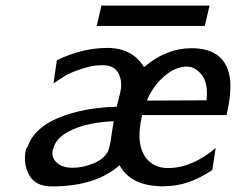

<svg xmlns="http://www.w3.org/2000/svg" viewBox="-20 -660 847 689"><path d="M327 -567 344 -640H732L715 -567ZM73 -124Q74 -126 81 -138Q105 -203 193 -238.5Q281 -274 399 -277L412 -330Q412 -333 414 -341Q418 -378 402 -402Q386 -426 349 -426Q318 -426 294 -419Q268 -412 249 -404.5Q230 -397 222.5 -393Q215 -389 197.5 -377.5Q180 -366 172 -361L184 -444Q276 -488 365 -488Q455 -488 497 -419Q576 -487 667 -487Q794 -487 806 -371Q810 -319 793 -247H490Q463 -132 513 -83Q540 -57 583 -57Q669 -57 754 -129L742 -50Q656 8 574 8Q562 10 549 8Q447 3 409 -67Q323 9 166 9Q107 9 84.5 -32Q62 -73 73 -124ZM171 -126Q170 -125 170 -124Q169 -122 169 -121Q164 -94 184 -76Q204 -58 240 -58Q277 -58 314 -73Q351 -88 366 -114Q370 -122 372.5 -131.5Q375 -141 376.5 -150.5Q378 -160 381 -181.5Q384 -203 388 -225Q297 -221 239 -194.5Q181 -168 171 -126ZM507 -299Q542 -299 614 -299.5Q686 -300 721 -300Q728 -360 704.5 -390.5Q681 -421 651 -421Q609 -421 568.5 -385.5Q528 -350 507 -299Z"/></svg>

Font: Coval
Style: Italic
Weight: 400
Foundry: Context Ltd
Version: Version 001.000